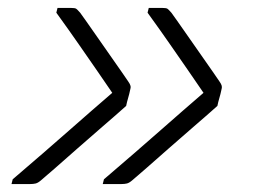

<svg xmlns="http://www.w3.org/2000/svg" viewBox="-20 -542 640 484"><path d="M352 -510 355 -522H389Q399 -522 402 -520Q405 -518 412 -510Q415 -506 427 -489Q439 -472 455 -449Q471 -426 487.5 -402.5Q504 -379 516.5 -361Q529 -343 533 -337Q538 -330 539 -325.5Q540 -321 538 -315Q536 -305 533 -295Q530 -285 528 -275Q500 -250 468 -222.5Q436 -195 405.5 -168Q375 -141 351 -120Q327 -99 314 -88Q306 -81 300 -79.5Q294 -78 285 -78H239L242 -90Q325 -161 384 -213Q443 -265 493 -308Q472 -339 452.5 -367Q433 -395 409.5 -429Q386 -463 352 -510ZM122 -510 125 -522H159Q169 -522 172 -520Q175 -518 182 -510Q185 -506 197 -489Q209 -472 225 -449Q241 -426 257.5 -402.5Q274 -379 286.5 -361Q299 -343 303 -337Q308 -330 309 -325.5Q310 -321 308 -315Q306 -305 303 -295Q300 -285 298 -275Q270 -250 238 -222.5Q206 -195 175.5 -168Q145 -141 121 -120Q97 -99 84 -88Q76 -81 70 -79.5Q64 -78 55 -78H9L12 -90Q95 -161 154 -213Q213 -265 263 -308Q242 -339 222.5 -367Q203 -395 179.5 -429Q156 -463 122 -510Z"/></svg>

Font: Recursive Sn Lnr St Lt
Style: Italic
Weight: 300
Italic angle: -15°
Version: Version 1.079;hotconv 1.0.112;makeotfexe 2.5.65598; ttfautoh